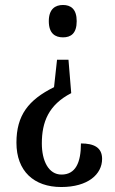

<svg xmlns="http://www.w3.org/2000/svg" viewBox="-20 -560 463 771"><path d="M233 -540C202 -540 176 -524 176 -475C176 -425 202 -410 233 -410C264 -410 288 -425 288 -475C288 -524 264 -540 233 -540ZM266 -186 255 -320H209L197 -210C94 -159 46 -97 46 13C46 127 116 191 226 191C333 191 390 140 390 78C390 32 357 16 305 16C305 92 284 141 227 141C175 141 148 86 148 16C148 -70 175 -139 266 -186Z"/></svg>

Font: Noto Serif Ethiopic ExtraCondensed Medium
Style: Regular
Weight: 500
Width: 2
Designer: Monotype Design Team
Foundry: Monotype Imaging Inc.
Version: Version 2.102